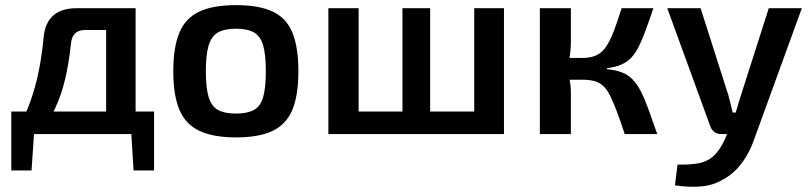

<svg xmlns="http://www.w3.org/2000/svg" viewBox="-20 -523 3162 749"><path d="M497 -491V-406H312Q262 -406 257 -354Q249 -278 234.5 -216Q220 -154 195.5 -101.5Q171 -49 133 0H37Q74 -60 96.5 -122Q119 -184 131.5 -247.5Q144 -311 150 -376Q155 -433 187 -462Q219 -491 280 -491ZM113 -5 103 142H24V-5ZM581 -88V0H24V-88ZM581 -5V142H501L492 -5ZM509 -491V0H394V-491Z M901 -503Q990 -503 1043.5 -478Q1097 -453 1120.5 -396Q1144 -339 1144 -245Q1144 -151 1120.5 -94.5Q1097 -38 1043.5 -12.5Q990 13 901 13Q812 13 758 -12.5Q704 -38 680 -94.5Q656 -151 656 -245Q656 -339 680 -396Q704 -453 758 -478Q812 -503 901 -503ZM901 -411Q856 -411 830.5 -396.5Q805 -382 794 -346Q783 -310 783 -245Q783 -180 794 -144Q805 -108 830.5 -94Q856 -80 901 -80Q945 -80 970.5 -94Q996 -108 1006.5 -144Q1017 -180 1017 -245Q1017 -310 1006.5 -346Q996 -382 970.5 -396.5Q945 -411 901 -411Z M1379 -491V0H1261V-491ZM1859 -88V0H1372V-88ZM1658 -491V0H1550V-491ZM1946 -491V0H1830V-491Z M2529 -491Q2512 -441 2498 -403Q2484 -365 2471 -339.5Q2458 -314 2441.5 -297Q2425 -280 2402.5 -270.5Q2380 -261 2348 -257V-253Q2381 -250 2405 -241Q2429 -232 2446.5 -214.5Q2464 -197 2478.5 -169.5Q2493 -142 2508.5 -100Q2524 -58 2544 0H2417Q2400 -52 2386 -89Q2372 -126 2360 -150Q2348 -174 2333.5 -187.5Q2319 -201 2299.5 -206.5Q2280 -212 2254 -212L2253 -297Q2285 -297 2307 -307.5Q2329 -318 2344.5 -341Q2360 -364 2374 -400.5Q2388 -437 2405 -491ZM2207 -491V-356Q2207 -332 2203 -306Q2199 -280 2190 -257Q2198 -235 2202.5 -211Q2207 -187 2207 -167V0H2086V-491ZM2289 -297V-212H2175V-297Z M3108 -491 2924 15Q2912 51 2894.5 81.5Q2877 112 2854 136.5Q2831 161 2801 177Q2761 201 2713 204.5Q2665 208 2613 200L2623 119Q2661 120 2693 116Q2725 112 2749 97Q2769 84 2785.5 60Q2802 36 2813 8L2839 -53Q2848 -75 2856 -103.5Q2864 -132 2871 -153L2979 -491ZM2713 -491 2821 -153Q2826 -136 2830 -118.5Q2834 -101 2838 -84H2863L2823 0H2792Q2778 0 2767 -8Q2756 -16 2751 -30L2583 -491Z"/></svg>

Font: Exo 2 SemiBold
Style: Regular
Weight: 600
Designer: Natanael Gama
Foundry: Natanael Gama
Version: Version 2.010